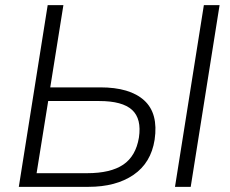

<svg xmlns="http://www.w3.org/2000/svg" viewBox="-20 -725 893 745"><path d="M53 0 165 -705H226L175 -386H369Q484 -386 539.5 -335.5Q595 -285 580 -183Q566 -93 498 -46.5Q430 0 323 0ZM659 0 771 -705H832L720 0ZM122 -53H318Q409 -53 458 -86Q507 -119 519 -191Q530 -264 492.5 -298.5Q455 -333 365 -333H167Z"/></svg>

Font: Mulish Light
Style: Italic
Weight: 300
Italic angle: -9°
Designer: Vernon Adams
Foundry: Vernon Adams
Version: Version 3.603; ttfautohint (v1.8.3)